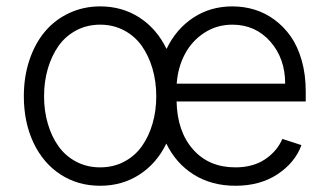

<svg xmlns="http://www.w3.org/2000/svg" viewBox="-20 -573 1035 604"><path d="M295.1 11.4Q225.1 11.4 170.5 -24.1Q115.8 -59.7 85.4 -123.9Q55 -188.2 55 -270.2Q55 -332 72.8 -384.8Q90.6 -437.5 122 -474.4Q153.4 -511.4 198.2 -532.1Q242.9 -552.9 295.1 -552.9Q364.7 -552.9 419 -517.6Q473.4 -482.2 503.9 -419Q534.1 -481.9 588.1 -517.4Q642 -552.9 710.9 -552.9Q747.2 -552.9 780.5 -542.8Q813.9 -532.7 843.4 -511Q872.9 -489.3 894.7 -458.3Q916.5 -427.2 929.2 -382.8Q941.8 -338.4 941.8 -285.2V-253.9H535.5Q537.6 -159.1 587.4 -102.8Q637.1 -46.5 720.5 -46.5Q775.6 -46.5 813.4 -71.6Q851.2 -96.6 868.3 -136L928.3 -116.5Q908.4 -61.8 853.5 -25.2Q798.7 11.4 720.5 11.4Q646 11.4 589.8 -23.6Q533.7 -58.6 503.2 -121.4Q473 -58.9 418.7 -23.8Q364.3 11.4 295.1 11.4ZM219.8 -64.3Q253.6 -46.5 295.1 -46.5Q336.6 -46.5 370.4 -64.3Q404.1 -82 426 -112.6Q447.8 -143.1 459.7 -183.6Q471.6 -224.1 471.6 -270.2Q471.6 -316.4 459.7 -357.1Q447.8 -397.7 426 -428.6Q404.1 -459.5 370.2 -477.5Q336.3 -495.4 295.1 -495.4Q253.9 -495.4 220 -477.5Q186.1 -459.5 164.2 -428.6Q142.4 -397.7 130.5 -357.1Q118.6 -316.4 118.6 -270.2Q118.6 -224.1 130.5 -183.6Q142.4 -143.1 164.2 -112.6Q186.1 -82 219.8 -64.3ZM535.9 -309.7H877.1Q877.1 -389.2 830.3 -442.3Q783.4 -495.4 710.9 -495.4Q662.3 -495.4 623 -470Q583.8 -444.6 561.6 -402.7Q539.4 -360.8 535.9 -309.7Z"/></svg>

Font: Inter Light BETA
Style: Regular
Weight: 300
Designer: Rasmus Andersson
Foundry: rsms
Version: Version 3.011;git-f93a4a705